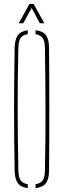

<svg xmlns="http://www.w3.org/2000/svg" viewBox="-20 -959 324 983"><path d="M122 4Q86.5 -0.5 71.2 -21.5Q56 -42.5 55 -85Q53.5 -169.5 52.8 -246.8Q52 -324 52 -399.5Q52 -475 52.8 -552.2Q53.5 -629.5 55 -714Q56 -757 71.2 -778.2Q86.5 -799.5 122 -804V-784Q96 -780.5 85.5 -764.5Q75 -748.5 74 -714Q72 -631.5 71.2 -555Q70.5 -478.5 70.5 -403Q70.5 -327.5 71.5 -249.2Q72.5 -171 74 -85Q75 -51.5 85.5 -35.8Q96 -20 122 -16ZM162 4V-16Q188 -20 198.8 -35.8Q209.5 -51.5 210 -85Q212 -171 212.5 -249.2Q213 -327.5 213 -403Q213 -478.5 212 -555Q211 -631.5 210 -714Q209.5 -748.5 198.5 -764Q187.5 -779.5 162 -784V-804Q199 -800.5 215 -779Q231 -757.5 231 -714Q232 -629.5 232.2 -552.2Q232.5 -475 232.5 -399.5Q232.5 -324 232.2 -246.8Q232 -169.5 231 -85Q231 -42.5 215 -21.2Q199 0 162 4ZM76 -840 131 -939H152L207 -840H184L142 -918L99 -840Z"/></svg>

Font: Big Shoulders Stencil Thin
Style: Regular
Weight: 100
Designer: Patric King
Foundry: XO Type Co
Version: Version 2.001